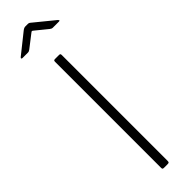

<svg xmlns="http://www.w3.org/2000/svg" viewBox="-325 -939 925 925"><g transform="rotate(-45 137.0 -477.0)"><path d="M151 -742Q156 -742 158 -740Q160 -738 160 -732V-12Q160 -5 158 -2.5Q156 0 148 0H125Q118 0 116 -2Q114 -4 114 -10V-732Q114 -738 116 -740Q118 -742 123 -742ZM149 -910Q142 -916 140 -916Q137 -916 130 -910L68 -862Q64 -859 60.5 -857.5Q57 -856 53 -856H16Q11 -856 10 -859Q9 -862 14 -866L113 -945Q124 -954 133 -954H151Q157 -954 161.5 -950.5Q166 -947 167 -946L265 -866Q270 -861 270 -858.5Q270 -856 264 -856H223Q215 -856 208 -862Z"/></g></svg>

Font: Libre Franklin Thin
Style: Regular
Weight: 250
Designer: Pablo Impallari, Rodrigo Fuenzalida
Foundry: Impallari Type
Version: Version 1.002; ttfautohint (v1.5)